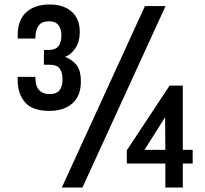

<svg xmlns="http://www.w3.org/2000/svg" viewBox="-20 -837 914 857"><path d="M201 -342Q125 -342 92 -380Q59 -418 59 -478V-494H138V-490Q138 -417 203 -417Q259 -417 259 -482Q259 -514 246.5 -531Q234 -548 202 -548H176V-614H199Q254 -614 254 -679Q254 -707 241 -724.5Q228 -742 199 -742Q166 -742 152 -722Q138 -702 138 -669V-665H59V-681Q59 -748 97.5 -782.5Q136 -817 201 -817Q263 -817 299.5 -785.5Q336 -754 336 -695Q336 -650 316.5 -621.5Q297 -593 270 -583Q297 -574 319 -550Q341 -526 341 -473Q341 -408 302.5 -375Q264 -342 201 -342ZM256 0 627 -810H719L348 0ZM718 0V-107H546V-166L737 -455H796V-168H840V-107H796V0ZM625 -168H718L717 -314Z"/></svg>

Font: Oswald
Style: Regular
Weight: 400
Designer: Vernon Adams
Foundry: Vernon Adams
Version: Version 4.103; ttfautohint (v1.8.3)